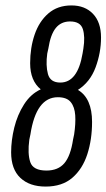

<svg xmlns="http://www.w3.org/2000/svg" viewBox="-20 -681 392 707"><path d="M148 6Q89 6 55 -26Q21 -58 21 -120Q21 -164 32.5 -211Q44 -258 68.5 -296.5Q93 -335 130 -352Q91 -384 91 -448Q91 -505 107.5 -553.5Q124 -602 158 -631.5Q192 -661 243 -661Q293 -661 322.5 -630Q352 -599 352 -543Q352 -487 332 -433Q312 -379 267 -350Q319 -319 319 -232Q319 -167 301.5 -113Q284 -59 246.5 -26.5Q209 6 148 6ZM202 -377Q266 -377 284 -484L287 -502Q294 -546 285 -574Q276 -602 238 -602Q205 -602 185.5 -578Q166 -554 158 -502L154 -484Q148 -440 156.5 -408.5Q165 -377 202 -377ZM151 -53Q194 -53 217 -80Q240 -107 249 -167L253 -186Q259 -226 257 -256.5Q255 -287 240.5 -305Q226 -323 193 -323Q113 -323 92 -186L88 -167Q81 -115 91.5 -84Q102 -53 151 -53Z"/></svg>

Font: Sofia Sans Extra Condensed
Style: Italic
Weight: 400
Italic angle: -9°
Designer: Botio Nikoltchev, Ani Petrova
Foundry: lettersoup
Version: Version 4.101; ttfautohint (v1.8.4.7-5d5b)